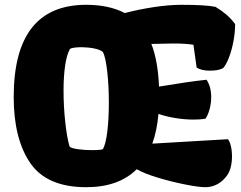

<svg xmlns="http://www.w3.org/2000/svg" viewBox="-20 -777 1015 807"><path d="M342.3 -756.8Q438 -756.8 504.4 -722.2Q564.5 -737.8 627.7 -747.3Q690.9 -756.8 742.2 -756.8Q842.8 -756.8 883.8 -748.5L884.3 -749Q910.6 -733.4 930.4 -716.6Q950.2 -699.7 968.3 -675.8Q968.3 -642.1 961.4 -604.7Q954.6 -567.4 942.9 -536.6Q931.2 -505.9 918 -490.7Q906.7 -484.9 893.3 -482.4Q879.9 -480 860.4 -480Q828.1 -480 806.6 -492.7L793 -588.9Q759.8 -594.2 707 -594.2Q690.9 -594.2 616.2 -592.3Q643.6 -523.4 648.4 -413.1Q771 -433.6 848.1 -441.9Q867.7 -412.1 867.7 -369.1Q867.7 -340.8 859.9 -314.5Q852.1 -288.1 842.8 -277.8Q822.3 -274.4 793.9 -274.4Q757.8 -274.4 718.8 -280.5Q679.7 -286.6 646 -298.3Q640.1 -228.5 620.1 -173.3L937.5 -191.9Q944.8 -185.1 950 -164.6Q955.1 -144 955.1 -119.6Q955.1 -96.2 950 -75.2Q944.8 -54.2 934.1 -39.1Q916 -14.6 892.8 -2.4Q869.6 9.8 843.3 9.8Q814.9 9.8 756.3 -2Q697.8 -13.7 640.4 -31.2Q583 -48.8 554.7 -65.9Q479 9.8 342.3 9.8Q176.8 9.8 107.2 -91.8Q37.6 -193.4 37.6 -369.1Q37.6 -756.8 342.3 -756.8ZM412.6 -150.4Q424.8 -171.9 431.2 -225.3Q437.5 -278.8 437.5 -345.2Q437.5 -415 430.9 -474.9Q424.3 -534.7 412.6 -558.6Q400.4 -568.4 376.5 -573.2Q352.5 -578.1 323.7 -578.6Q307.1 -578.6 293.7 -576.9Q280.3 -575.2 274.4 -571.8Q260.3 -547.4 253.7 -501.2Q247.1 -455.1 247.1 -396Q247.1 -329.1 254.4 -262.7Q261.7 -196.3 272.5 -161.1Q279.3 -153.8 307.1 -149.9Q335 -146 366.7 -146Q406.7 -146 412.6 -150.4Z"/></svg>

Font: Kavoon
Style: Regular
Weight: 400
Designer: Viktoriya Grabowska
Foundry: Viktoriya Grabowska
Version: Version 1.004; ttfautohint (v1.4.1)